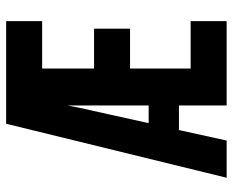

<svg xmlns="http://www.w3.org/2000/svg" viewBox="-88 -688 775 640"><g transform="rotate(-90 300.0 -367.5)"><path d="M28 0 208 -735H550V-615H392V-442H525V-322H392V-120H550V0H269V-159H187L152 0ZM210 -260H269V-530Q267 -520 265 -510Q263 -500 261 -490Z"/></g></svg>

Font: Iosevka Heavy Extended
Style: Regular
Weight: 900
Width: 7
Monospace: yes
Designer: Belleve Invis
Foundry: Belleve Invis
Version: Version 32.5.0; ttfautohint (v1.8.4)